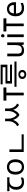

<svg xmlns="http://www.w3.org/2000/svg" viewBox="2659 -3450 873 6231"><g transform="rotate(-90 3095.5 -334.5)"><path d="M301 10Q183 10 118 -57Q53 -124 53 -245Q53 -325 82 -380.5Q111 -436 165 -465H6V-537H458V-465H345Q251 -465 197.5 -411.5Q144 -358 144 -252Q144 -165 187 -114.5Q230 -64 310 -64Q347 -64 381 -73.5Q415 -83 447 -99V-21Q418 -5 383 2.5Q348 10 301 10Z M1041 -269Q1041 -180 1010.5 -117.5Q980 -55 924 -22.5Q868 10 791 10Q720 10 664.5 -22.5Q609 -55 577 -117.5Q545 -180 545 -269Q545 -402 612 -474Q679 -546 794 -546Q867 -546 922.5 -513.5Q978 -481 1009.5 -419.5Q1041 -358 1041 -269ZM636 -269Q636 -206 652.5 -159.5Q669 -113 704 -88Q739 -63 793 -63Q847 -63 882 -88Q917 -113 933.5 -159.5Q950 -206 950 -269Q950 -333 933 -378Q916 -423 881.5 -447.5Q847 -472 792 -472Q710 -472 673 -418Q636 -364 636 -269Z M1279 -69H1852V-1H1279ZM1279 -465H1362V-43H1279Z M2277 -606H2342V-489Q2342 -427 2323.5 -361.5Q2305 -296 2265.5 -240.5Q2226 -185 2162 -152L2114 -213Q2172 -242 2208 -288.5Q2244 -335 2260.5 -388.5Q2277 -442 2277 -489ZM2298 -606H2360V-486Q2360 -451 2369.5 -411.5Q2379 -372 2398 -333Q2417 -294 2447.5 -260Q2478 -226 2520 -203L2483 -139Q2433 -165 2398 -204.5Q2363 -244 2341 -292.5Q2319 -341 2308.5 -390.5Q2298 -440 2298 -486ZM2606 -606H2669V-486Q2669 -439 2658.5 -388.5Q2648 -338 2625.5 -290Q2603 -242 2567.5 -202.5Q2532 -163 2483 -139L2445 -203Q2501 -233 2537 -281Q2573 -329 2589.5 -383Q2606 -437 2606 -486ZM2625 -606H2690V-489Q2690 -437 2706.5 -384Q2723 -331 2758.5 -286Q2794 -241 2852 -215L2806 -153Q2741 -184 2701 -237.5Q2661 -291 2643 -356.5Q2625 -422 2625 -489Z M3373 -659V-564H3203V0H3116V-564H2946V-659Z M3795 82Q3732 82 3690 46.5Q3648 11 3648 -47Q3648 -105 3690 -140.5Q3732 -176 3795 -176Q3857 -176 3899.5 -140.5Q3942 -105 3942 -47Q3942 11 3899.5 46.5Q3857 82 3795 82ZM3795 21Q3828 21 3849.5 2Q3871 -17 3871 -47Q3871 -78 3849.5 -97.5Q3828 -117 3795 -117Q3762 -117 3740 -97.5Q3718 -78 3718 -47Q3718 -17 3740 2Q3762 21 3795 21ZM4213 -235H3395V-302H4213ZM4114 -381H3501V-593H4031V-707H4112V-531H3582V-446H4114ZM4112 -685H3474V-751H4112Z M4836 -536V0H4764L4751 -71H4747Q4730 -43 4703 -25Q4676 -7 4644 1.5Q4612 10 4577 10Q4513 10 4469.5 -10.5Q4426 -31 4404 -74Q4382 -117 4382 -185V-536H4471V-191Q4471 -127 4500 -95Q4529 -63 4590 -63Q4679 -63 4713.5 -113Q4748 -163 4748 -257V-536Z M5094 -536V0H5006V-536ZM5051 -737Q5071 -737 5086.5 -723.5Q5102 -710 5102 -681Q5102 -653 5086.5 -639Q5071 -625 5051 -625Q5029 -625 5014 -639Q4999 -653 4999 -681Q4999 -710 5014 -723.5Q5029 -737 5051 -737Z M5617 -659V-564H5447V0H5360V-564H5190V-659Z M5919 -546Q5988 -546 6037.5 -516Q6087 -486 6113.5 -431.5Q6140 -377 6140 -304V-251H5773Q5775 -160 5819.5 -112.5Q5864 -65 5944 -65Q5995 -65 6034.5 -74.5Q6074 -84 6116 -102V-25Q6075 -7 6035 1.5Q5995 10 5940 10Q5864 10 5805.5 -21Q5747 -52 5714.5 -113.5Q5682 -175 5682 -264Q5682 -352 5711.5 -415Q5741 -478 5794.5 -512Q5848 -546 5919 -546ZM5918 -474Q5855 -474 5818.5 -433.5Q5782 -393 5775 -321H6048Q6048 -367 6034 -401Q6020 -435 5991.5 -454.5Q5963 -474 5918 -474Z"/></g></svg>

Font: lkorean05
Style: Book
Weight: 400
Designer: Jelle Bosma - Monotype Design Team
Foundry: Monotype Imaging Inc.
Version: Version 2.003